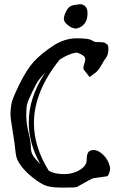

<svg xmlns="http://www.w3.org/2000/svg" viewBox="-20 -857 569 903"><path d="M371.1 -834C365.2 -836.6 360.9 -837.7 358.2 -837.4C355.4 -837.1 351.7 -836.6 347.2 -835.9C342.6 -835.3 336.6 -834.5 329.1 -833.5C321.6 -832.5 314.5 -829.8 307.9 -825.4C301.2 -821 294.9 -812.5 289.1 -799.8C283.2 -787.1 280.3 -776.5 280.3 -768.1C280.3 -759.6 285.2 -751 295.2 -742.2C305.1 -733.4 313.7 -727.9 321 -725.8C328.4 -723.7 333.9 -722.7 337.6 -722.7C341.4 -722.7 347.7 -724.7 356.7 -728.8C365.6 -732.8 373.7 -740.1 380.9 -750.5C388 -760.9 391.6 -775.9 391.6 -795.4C391.6 -814.9 384.8 -827.8 371.1 -834ZM482.4 -27.8C486.7 -28.5 490.4 -33.7 493.7 -43.5C496.6 -52.2 498 -59.4 498 -64.9C498 -70.5 495.3 -80.2 489.7 -94C484.2 -107.8 474.5 -120.8 460.7 -133.1C446.9 -145.3 433.7 -151.4 421.1 -151.4C408.6 -151.4 399.9 -147.8 395 -140.6C390.1 -133.5 387.7 -121.3 387.7 -104C387.7 -86.8 377 -71.5 355.7 -58.1C334.4 -44.8 309.4 -38.1 280.8 -38.1C252.1 -38.1 228.4 -43.3 209.5 -53.7C162.9 -128.3 139.6 -203.1 139.6 -278.3C139.6 -377 179.9 -476.2 260.3 -576.2C279.5 -589.2 299.8 -599.1 321.3 -606L338.4 -609.4C343.9 -609.4 351.5 -606.9 361.1 -601.8C370.7 -596.8 376.8 -591.6 379.4 -586.4C380.4 -584.5 380.9 -582 380.9 -579.1C380.9 -573.6 379.6 -566.7 377 -558.6C373.7 -549.5 372.1 -542.3 372.1 -537.1C372.1 -534.8 372.4 -532.9 373 -531.2L373.5 -530.3L401.4 -494.6L422.9 -510.7C434.2 -517.3 445.1 -529.7 455.3 -548.1C465.6 -566.5 473.5 -579.1 479 -585.9C484.5 -592.8 488 -603.8 489.3 -619.1C489.3 -622.4 489.4 -625.3 489.7 -627.9C490.1 -638.3 488 -645.3 483.4 -648.9C477.5 -653.5 471.8 -656.4 466.3 -657.7L446.3 -659.2H432.6C426.8 -659.2 419.4 -662.1 410.4 -668C401.4 -673.8 378 -676.8 340.1 -676.8C302.2 -676.8 265.4 -665 229.7 -641.6C194.1 -618.2 164.2 -593.8 140.1 -568.4C117 -543 94.1 -507.1 71.3 -460.7C48.5 -414.3 35.8 -382.8 33.2 -366.2C30.6 -349.6 29.3 -334.6 29.3 -321C29.3 -307.5 32.6 -281.7 39.1 -243.4C45.6 -205.2 50.6 -168.7 54.2 -134C57.8 -99.4 84.3 -62 133.8 -22C160.2 -1.1 181.9 12 199 17.3C216.1 22.7 241.4 25.4 274.9 25.4C315.6 25.4 337.7 24.4 341.3 22.5C388.5 -4.2 414.1 -17.9 418 -18.6C439.5 -21.8 460.9 -24.9 482.4 -27.8ZM103.5 -314C103.5 -338.1 104.7 -355.4 107.2 -366C109.6 -376.5 117.5 -395.7 130.9 -423.3C144.2 -451 154.5 -469.8 161.6 -479.7C168.8 -489.7 178.7 -501.1 191.4 -514.2C140.6 -436.4 115.2 -358.7 115.2 -281.2C115.2 -215.8 133.3 -150.6 169.4 -85.4C150.6 -104 138.4 -118.5 133.1 -128.9C127.7 -139.3 125 -151.9 125 -166.7C125 -181.6 121.4 -203.8 114.3 -233.4C107.1 -263 103.5 -289.9 103.5 -314Z"/></svg>

Font: Drukaatie burti
Style: Regular
Weight: 400
Version: Version 0.14.4